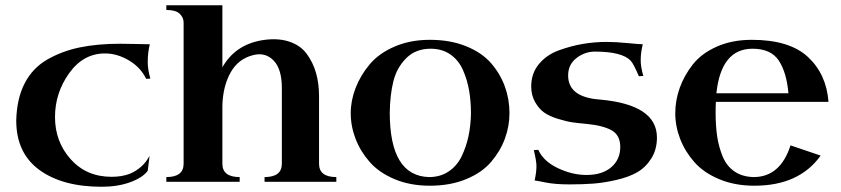

<svg xmlns="http://www.w3.org/2000/svg" viewBox="-20 -694 3212 733"><path d="M554 -394 538 -393Q517 -437 472 -463.5Q427 -490 381 -490Q298 -490 244 -414.5Q190 -339 190 -247Q190 -153 250 -86Q310 -19 406 -19Q426 -19 443.5 -22Q461 -25 474 -30Q487 -35 498.5 -42.5Q510 -50 517.5 -56.5Q525 -63 531.5 -70.5Q538 -78 541.5 -83.5Q545 -89 548 -94L551 -99L544 -42Q525 -16 477.5 1.5Q430 19 368 19Q218 19 130 -45.5Q42 -110 42 -234Q44 -318 74.5 -376.5Q105 -435 161 -467Q217 -499 284.5 -513Q352 -527 439 -527Q465 -527 502 -526Q539 -525 552 -525Q544 -494 544 -457Q544 -429 554 -394Z M895 -18V0H615V-18Q681 -18 681 -69V-608Q681 -627 666 -641.5Q651 -656 615 -656V-674H829V-437Q877 -522 978 -540Q1037 -550 1081.5 -536Q1126 -522 1150.5 -489Q1175 -456 1186.5 -415.5Q1198 -375 1198 -328V-69Q1198 -18 1264 -18V0H990V-18Q1056 -18 1056 -69V-358Q1056 -430 1025 -462.5Q994 -495 948 -484Q890 -470 860.5 -417.5Q831 -365 829 -291V-69Q829 -18 895 -18Z M1319 -262Q1319 -310 1337.5 -358Q1356 -406 1391 -448Q1426 -490 1486 -516Q1546 -542 1621 -542Q1699 -542 1759.5 -517.5Q1820 -493 1855 -452.5Q1890 -412 1907.5 -363.5Q1925 -315 1925 -262Q1925 -212 1907.5 -164.5Q1890 -117 1855 -76Q1820 -35 1759.5 -10Q1699 15 1621 15Q1546 15 1486.5 -10Q1427 -35 1391.5 -75.5Q1356 -116 1337.5 -164Q1319 -212 1319 -262ZM1468 -264Q1468 -22 1618 -18Q1661 -18 1693 -39.5Q1725 -61 1742.5 -97.5Q1760 -134 1768.5 -174Q1777 -214 1778 -260Q1778 -307 1771 -348Q1764 -389 1747.5 -426.5Q1731 -464 1699.5 -486Q1668 -508 1624 -508Q1567 -508 1531 -472Q1495 -436 1482 -384.5Q1469 -333 1468 -264Z M2154 10Q2099 10 2062 2.5Q2025 -5 2021 -5Q2028 -36 2028 -60Q2028 -79 2018 -121L2035 -122Q2055 -78 2110 -52Q2165 -26 2219 -26Q2279 -26 2313.5 -55.5Q2348 -85 2348 -133Q2348 -178 2315 -196.5Q2282 -215 2219 -221Q2186 -224 2165 -227Q2144 -230 2111 -240Q2078 -250 2058 -264Q2038 -278 2023 -304Q2008 -330 2008 -364Q2008 -414 2037.5 -449.5Q2067 -485 2114 -502Q2161 -519 2206 -526.5Q2251 -534 2296 -534Q2330 -534 2376 -529.5Q2422 -525 2434 -525Q2426 -494 2426 -464Q2426 -439 2436 -404L2419 -403Q2399 -450 2388 -462Q2355 -497 2251 -497Q2213 -497 2181 -472.5Q2149 -448 2149 -406Q2149 -323 2269 -314Q2488 -295 2488 -169Q2488 -123 2466.5 -89Q2445 -55 2413 -36.5Q2381 -18 2333 -7Q2285 4 2244.5 7Q2204 10 2154 10Z M3143 -305H2713Q2712 -291 2712 -264Q2712 -213 2718 -173Q2724 -133 2739 -96.5Q2754 -60 2784 -39.5Q2814 -19 2857 -18Q2959 -18 2998 -139L3113 -100Q3031 15 2860 15Q2785 15 2725.5 -10Q2666 -35 2630.5 -75.5Q2595 -116 2576.5 -164Q2558 -212 2558 -262Q2558 -311 2575 -358.5Q2592 -406 2625 -448Q2658 -490 2716.5 -516Q2775 -542 2850 -542Q2994 -542 3064.5 -476.5Q3135 -411 3143 -305ZM2853 -508Q2733 -508 2715 -338H2990Q2983 -418 2953 -463Q2923 -508 2853 -508Z"/></svg>

Font: Uncial Antiqua
Style: Regular
Weight: 400
Designer: Astigmatic (AOETI)
Foundry: Astigmatic (AOETI)
Version: Version 1.000